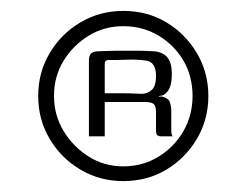

<svg xmlns="http://www.w3.org/2000/svg" viewBox="-20 -611 436 352"><path d="M79 -435Q79 -400 96.5 -371Q114 -342 142.5 -324Q171 -306 206 -306Q242 -306 271 -324Q300 -342 316.5 -371Q333 -400 333 -435Q333 -471 316.5 -499.5Q300 -528 271 -545.5Q242 -563 206 -563Q171 -563 142.5 -545.5Q114 -528 96.5 -499.5Q79 -471 79 -435ZM50 -435Q50 -478 71 -513.5Q92 -549 127.5 -570Q163 -591 206 -591Q250 -591 285 -570Q320 -549 341 -513.5Q362 -478 362 -435Q362 -392 341 -356.5Q320 -321 285 -300Q250 -279 206 -279Q163 -279 127.5 -300Q92 -321 71 -356.5Q50 -392 50 -435ZM235 -424Q235 -424 226.5 -424Q218 -424 203.5 -424Q189 -424 172 -424V-361H143V-500Q143 -510 147.5 -513.5Q152 -517 161 -517Q166 -517 174.5 -517.5Q183 -518 192.5 -518Q202 -518 212.5 -518Q223 -518 233 -518Q243 -518 250.5 -517.5Q258 -517 263 -517Q280 -515 287.5 -505Q295 -495 295 -476Q295 -460 291.5 -451Q288 -442 280 -437Q278 -436 275.5 -435.5Q273 -435 271 -435V-434Q272 -434 274 -434Q276 -434 277 -434Q289 -431 291.5 -423.5Q294 -416 294 -408V-370Q294 -367 295 -364Q296 -361 297 -361H277Q271 -361 268.5 -363Q266 -365 266 -372V-406Q266 -417 261.5 -420.5Q257 -424 246 -424ZM172 -440Q176 -440 185.5 -440Q195 -440 206 -440Q217 -440 226 -439.5Q235 -439 240 -439Q250 -439 258 -446Q266 -453 266 -472Q266 -484 261.5 -491.5Q257 -499 247 -500Q241 -501 231 -501.5Q221 -502 211 -501.5Q201 -501 192 -501Q183 -501 178 -501Q178 -501 175 -500Q172 -499 172 -494Z"/></svg>

Font: Genos Thin Medium
Style: Regular
Weight: 500
Version: Version 1.010